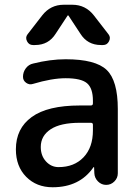

<svg xmlns="http://www.w3.org/2000/svg" viewBox="-20 -780 584 810"><path d="M317 -262Q235 -262 193.5 -234.5Q152 -207 152 -160Q152 -123 174 -99Q196 -75 227 -75Q293 -75 332.5 -116.5Q372 -158 372 -230V-254Q372 -262 363 -262ZM202 10Q134 10 90.5 -34Q47 -78 47 -150Q47 -238 114 -286.5Q181 -335 317 -335H363Q372 -335 372 -344V-355Q372 -408 347 -429Q322 -450 257 -450Q199 -450 119 -426Q104 -421 90.5 -430.5Q77 -440 77 -456Q77 -476 89 -492Q101 -508 120 -512Q192 -530 257 -530Q383 -530 430 -485Q477 -440 477 -320V-49Q477 -29 462.5 -14.5Q448 0 428 0Q408 0 393.5 -14.5Q379 -29 378 -49L377 -74Q377 -75 376 -75Q374 -75 374 -74Q316 10 202 10ZM285 -760Q341 -760 376 -715L438 -635Q448 -622 440 -606Q432 -590 415 -590H406Q349 -590 319 -638L269 -714Q269 -715 267 -715Q265 -715 265 -714L215 -638Q185 -590 128 -590H119Q102 -590 94 -606Q86 -622 96 -635L158 -715Q193 -760 249 -760Z"/></svg>

Font: Rounded Mplus 1c Medium
Style: Regular
Weight: 500
Version: Version 1.059.20150529